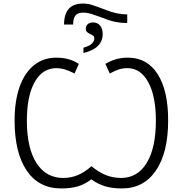

<svg xmlns="http://www.w3.org/2000/svg" viewBox="-20 -1049 1028 1079"><path d="M446 -1029Q473 -1029 498 -1021Q523 -1013 578 -992Q639 -968 695 -968V-920Q656 -920 624 -927Q592 -934 539 -955Q532 -957 511.5 -964.5Q491 -972 476.5 -975Q462 -978 447 -978Q417 -978 404 -962Q391 -946 391 -911H340Q340 -1029 446 -1029ZM449 -781Q479 -789 494.5 -802.5Q510 -816 510 -832Q510 -843 504.5 -847.5Q499 -852 486 -858Q474 -864 468 -870Q462 -876 462 -887Q462 -903 473 -913Q484 -923 503 -923Q528 -923 542.5 -905Q557 -887 557 -858Q557 -777 449 -751ZM62 -372Q62 -481 90 -560.5Q118 -640 171 -682.5Q224 -725 296 -725Q332 -725 362.5 -717Q393 -709 423 -690L399 -636Q365 -653 342.5 -659.5Q320 -666 297 -666Q219 -666 175 -588Q131 -510 131 -371Q131 -218 184.5 -133.5Q238 -49 335 -49Q380 -49 418.5 -65.5Q457 -82 494 -115Q535 -81 575 -65Q615 -49 661 -49Q753 -49 804.5 -133.5Q856 -218 856 -371Q856 -509 813 -587.5Q770 -666 696 -666Q670 -666 648.5 -659Q627 -652 597 -636L572 -690Q605 -709 634.5 -717Q664 -725 699 -725Q807 -725 866 -632.5Q925 -540 925 -372Q925 -192 856.5 -91Q788 10 665 10Q612 10 572.5 -1.5Q533 -13 493 -41Q456 -13 417 -1.5Q378 10 324 10Q198 10 130 -90.5Q62 -191 62 -372Z"/></svg>

Font: OpenSansMMV
Style: Light
Weight: 300
Foundry: Ascender Corporation
Version: Version 4.001